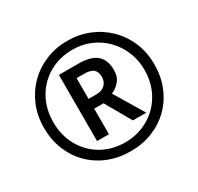

<svg xmlns="http://www.w3.org/2000/svg" viewBox="-155 -910 1142 1106"><g transform="rotate(-30 416.0 -357.0)"><path d="M416 10Q336 10 269 -17Q202 -44 152.5 -93.5Q103 -143 76 -210Q49 -277 49 -357Q49 -435 76.5 -501.5Q104 -568 153.5 -618Q203 -668 270 -696Q337 -724 416 -724Q492 -724 558.5 -697Q625 -670 675.5 -620.5Q726 -571 754.5 -504Q783 -437 783 -357Q783 -277 756 -210Q729 -143 679.5 -93.5Q630 -44 563 -17Q496 10 416 10ZM416 -50Q478 -50 533 -72.5Q588 -95 629.5 -136Q671 -177 694.5 -233.5Q718 -290 718 -357Q718 -420 695.5 -476Q673 -532 632 -574.5Q591 -617 536 -641Q481 -665 416 -665Q329 -665 260 -625.5Q191 -586 151.5 -516.5Q112 -447 112 -357Q112 -269 151 -199.5Q190 -130 258.5 -90Q327 -50 416 -50ZM276 -138V-578H407Q489 -578 527 -544.5Q565 -511 565 -446Q565 -399 541 -371.5Q517 -344 487 -332L603 -138H514L417 -308H355V-138ZM405 -373Q444 -373 464.5 -393Q485 -413 485 -444Q485 -479 466.5 -495Q448 -511 404 -511H355V-373Z"/></g></svg>

Font: Noto Sans Gujarati UI SemiBold
Style: Regular
Weight: 600
Designer: Jelle Bosma - Monotype Design Team, Universal Thirst
Foundry: Monotype Imaging Inc.
Version: Version 2.106; ttfautohint (v1.8.4.7-5d5b)